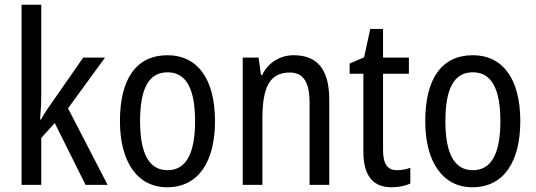

<svg xmlns="http://www.w3.org/2000/svg" viewBox="-20 -780 2261 810"><path d="M154 -377V-760H71V0H154V-198L211 -261L341 0H434L267 -323L423 -537H331L196 -343C182 -324 164 -296 153 -276H149C152 -308 154 -345 154 -377Z M887 -269C887 -450 811 -547 687 -547C554 -547 486 -446 486 -269C486 -98 559 10 685 10C818 10 887 -99 887 -269ZM571 -269C571 -404 606 -475 687 -475C766 -475 803 -404 803 -269C803 -134 766 -62 687 -62C607 -62 571 -135 571 -269Z M1219 -547C1163 -547 1113 -518 1086 -464H1081L1071 -537H1004V0H1087V-279C1087 -413 1118 -474 1203 -474C1261 -474 1286 -431 1286 -347V0H1369V-360C1369 -488 1318 -547 1219 -547Z M1655 -62C1613 -62 1596 -90 1596 -148V-469H1705V-537H1596V-658H1542L1516 -538L1455 -512V-469H1513V-140C1513 -34 1557 10 1632 10C1662 10 1691 4 1711 -6V-72C1695 -66 1674 -62 1655 -62Z M2175 -269C2175 -450 2099 -547 1975 -547C1842 -547 1774 -446 1774 -269C1774 -98 1847 10 1973 10C2106 10 2175 -99 2175 -269ZM1859 -269C1859 -404 1894 -475 1975 -475C2054 -475 2091 -404 2091 -269C2091 -134 2054 -62 1975 -62C1895 -62 1859 -135 1859 -269Z"/></svg>

Font: Noto Sans Khmer UI Condensed
Style: Regular
Weight: 400
Width: 3
Designer: Danh Hong and the Monotype Design Team
Foundry: Monotype Imaging Inc.
Version: Version 2.002